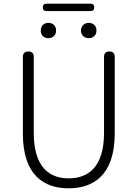

<svg xmlns="http://www.w3.org/2000/svg" viewBox="-20 -1008 745 1041"><path d="M104 -506V-284C104 -55 221 13 352 13C483 13 602 -55 602 -284V-506V-700C602 -719 592 -729 573 -729C554 -729 544 -719 544 -700V-288C544 -98 455 -41 352 -41C251 -41 163 -98 163 -288V-700C163 -719 153 -729 134 -729C115 -729 104 -719 104 -700ZM272 -873C265 -880 255 -884 242 -884C218 -884 201 -868 201 -842C201 -817 218 -801 242 -801C255 -801 265 -805 272 -812C280 -819 284 -830 284 -842C284 -855 280 -866 272 -873ZM351 -988H232C219 -988 212 -981 212 -968C212 -955 219 -948 232 -948H351H471C484 -948 491 -955 491 -968C491 -981 484 -988 471 -988ZM491 -873C484 -880 473 -884 461 -884C438 -884 419 -868 419 -842C419 -817 438 -801 461 -801C473 -801 484 -805 491 -812C499 -819 503 -830 503 -842C503 -855 499 -866 491 -873Z"/></svg>

Font: GenSenRounded2 TW L
Style: Regular
Weight: 300
Version: Version 2.100;PS 2.1;hotconv 16.6.51;makeotf.lib2.5.65220 DE